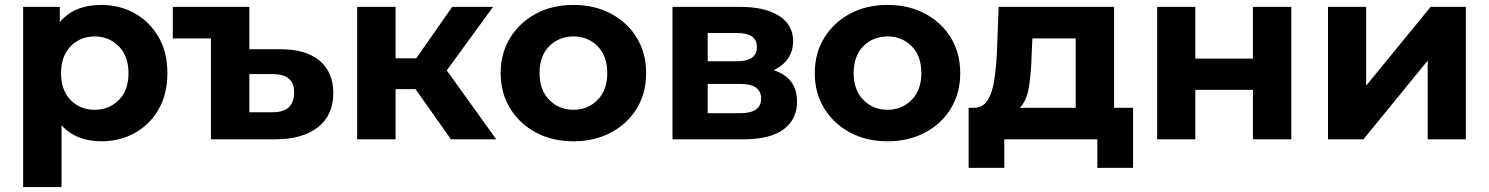

<svg xmlns="http://www.w3.org/2000/svg" viewBox="-20 -566 6050 780"><path d="M392 8Q342 8 301 -8Q260 -24 230 -57V194H74V-538H223V-476Q281 -546 392 -546Q467 -546 528 -511.5Q589 -477 624.5 -415Q660 -353 660 -269Q660 -184 624.5 -122Q589 -60 528 -26Q467 8 392 8ZM365 -120Q423 -120 462.5 -159.5Q502 -199 502 -269Q502 -338 462.5 -378Q423 -418 365 -418Q306 -418 267 -378Q228 -338 228 -269Q228 -199 267 -159.5Q306 -120 365 -120Z M837 0V-410H682V-538H993V-366H1119Q1224 -366 1279 -319Q1334 -272 1334 -188Q1334 -98 1271.5 -49Q1209 0 1097 0ZM993 -110H1088Q1175 -110 1175 -191Q1175 -265 1088 -265H993Z M1812 0 1668 -204H1587V0H1431V-538H1587V-329H1671L1817 -538H1983L1795 -280L1996 0Z M2310 8Q2224 8 2157.5 -27.5Q2091 -63 2052.5 -125.5Q2014 -188 2014 -269Q2014 -350 2052.5 -412.5Q2091 -475 2157.5 -510.5Q2224 -546 2310 -546Q2395 -546 2462 -510.5Q2529 -475 2567 -412.5Q2605 -350 2605 -269Q2605 -188 2567 -125.5Q2529 -63 2462 -27.5Q2395 8 2310 8ZM2310 -120Q2368 -120 2407.5 -160Q2447 -200 2447 -269Q2447 -339 2407.5 -378.5Q2368 -418 2310 -418Q2251 -418 2211.5 -378.5Q2172 -339 2172 -269Q2172 -200 2211.5 -160Q2251 -120 2310 -120Z M2712 0V-538H2987Q3088 -538 3145 -501.5Q3202 -465 3202 -399Q3202 -358 3181 -328Q3160 -298 3123 -281Q3218 -250 3218 -153Q3218 -82 3164 -41Q3110 0 2999 0ZM2855 -106H2986Q3072 -106 3072 -165Q3072 -225 2989 -225H2855ZM2855 -317H2973Q3055 -317 3055 -375Q3055 -432 2973 -432H2855Z M3586 8Q3500 8 3433.5 -27.5Q3367 -63 3328.5 -125.5Q3290 -188 3290 -269Q3290 -350 3328.5 -412.5Q3367 -475 3433.5 -510.5Q3500 -546 3586 -546Q3671 -546 3738 -510.5Q3805 -475 3843 -412.5Q3881 -350 3881 -269Q3881 -188 3843 -125.5Q3805 -63 3738 -27.5Q3671 8 3586 8ZM3586 -120Q3644 -120 3683.5 -160Q3723 -200 3723 -269Q3723 -339 3683.5 -378.5Q3644 -418 3586 -418Q3527 -418 3487.5 -378.5Q3448 -339 3448 -269Q3448 -200 3487.5 -160Q3527 -120 3586 -120Z M3915 116V-128H3938Q3975 -129 3993.5 -160.5Q4012 -192 4019.5 -243Q4027 -294 4030 -352L4037 -538H4506V-128H4583V116H4438V0H4060V116ZM4350 -128V-410H4174L4171 -341Q4169 -272 4160.5 -215Q4152 -158 4123 -128Z M4681 0V-538H4836V-328H5070V-538H5226V0H5070V-201H4836V0Z M5375 0V-538H5530V-218L5792 -538H5935V0H5780V-320L5519 0Z"/></svg>

Font: Montserrat
Style: Bold
Weight: 700
Designer: Julieta Ulanovsky
Foundry: Julieta Ulanovsky
Version: Version 9.000; ttfautohint (v1.8.4.7-5d5b)